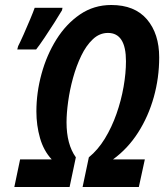

<svg xmlns="http://www.w3.org/2000/svg" viewBox="-20 -745 656 765"><path d="M48.8 -547.9 52.2 -561Q60.5 -577.1 74 -607.4Q87.4 -637.7 100.1 -668Q112.8 -698.2 118.2 -713.9H229L227.1 -704.1Q216.3 -685.5 197 -655.3Q177.7 -625 157.7 -595.2Q137.7 -565.4 124 -547.9ZM37.1 0 60.1 -109.9H186Q153.8 -144.5 139.4 -195.1Q125 -245.6 125 -300.8Q125 -376 145.5 -450.9Q166 -525.9 204.8 -587.9Q243.7 -649.9 298.8 -687.5Q354 -725.1 423.3 -725.1Q516.6 -725.1 565.4 -668Q614.3 -610.8 614.3 -516.1Q614.3 -435.1 592.8 -358.2Q571.3 -281.2 530.3 -217Q489.3 -152.8 430.2 -109.9H557.1L533.2 0H309.1L334 -118.2Q370.1 -147.5 397.7 -192.6Q425.3 -237.8 444.1 -291.3Q462.9 -344.7 472.4 -399.2Q481.9 -453.6 481.9 -501Q481.9 -613.8 410.2 -613.8Q376.5 -613.8 349.9 -588.6Q323.2 -563.5 303.7 -522.9Q284.2 -482.4 271 -434.6Q257.8 -386.7 251.5 -340.1Q245.1 -293.5 245.1 -257.8Q245.1 -169.9 282.2 -118.2L257.3 0Z"/></svg>

Font: Open Sans Condensed
Style: Bold Italic
Weight: 700
Width: 3
Italic angle: -12°
Designer: Monotype Design Team
Foundry: Monotype Imaging Inc.
Version: Version 3.003; ttfautohint (v1.8.4)